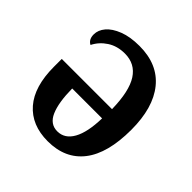

<svg xmlns="http://www.w3.org/2000/svg" viewBox="-151 -672 808 808"><g transform="rotate(45 252.5 -268.5)"><path d="M41 -231V-277H340Q338 -382 306 -431.5Q274 -481 213 -481Q168 -481 135 -459.5Q102 -438 85 -404Q63 -415 63 -445Q63 -471 82.5 -494Q102 -517 140.5 -532Q179 -547 234 -547Q343 -547 401 -475.5Q459 -404 459 -273Q459 -133 403.5 -61.5Q348 10 244 10Q148 10 94.5 -51.5Q41 -113 41 -231ZM338 -220H160Q161 -137 180.5 -92.5Q200 -48 243 -48Q287 -48 311.5 -92Q336 -136 338 -220Z"/></g></svg>

Font: Noto Serif NarrowSemiBold
Style: Regular
Weight: 600
Width: 4
Designer: Monotype Design Team
Foundry: Monotype Imaging Inc.
Version: Version 1.001